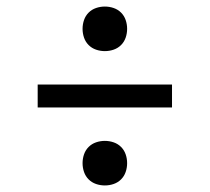

<svg xmlns="http://www.w3.org/2000/svg" viewBox="-20 -633 640 586"><path d="M300 -477Q286 -477 273 -481.5Q260 -486 250.5 -495.5Q241 -505 236.5 -518Q232 -531 232 -545Q232 -559 236.5 -572Q241 -585 250.5 -594.5Q260 -604 273 -608.5Q286 -613 300 -613Q314 -613 327 -608.5Q340 -604 349.5 -594.5Q359 -585 363.5 -572Q368 -559 368 -545Q368 -531 363.5 -518Q359 -505 349.5 -495.5Q340 -486 327 -481.5Q314 -477 300 -477ZM95 -305V-375H505V-305ZM300 -67Q286 -67 273 -71.5Q260 -76 250.5 -85.5Q241 -95 236.5 -108Q232 -121 232 -135Q232 -149 236.5 -162Q241 -175 250.5 -184.5Q260 -194 273 -198.5Q286 -203 300 -203Q314 -203 327 -198.5Q340 -194 349.5 -184.5Q359 -175 363.5 -162Q368 -149 368 -135Q368 -121 363.5 -108Q359 -95 349.5 -85.5Q340 -76 327 -71.5Q314 -67 300 -67Z"/></svg>

Font: Iosevka HT Extended
Style: Regular
Weight: 400
Width: 7
Monospace: yes
Designer: Belleve Invis
Foundry: Belleve Invis
Version: Version 32.3.0; ttfautohint (v1.8.4)